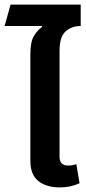

<svg xmlns="http://www.w3.org/2000/svg" viewBox="-25 -805 376 835"><path d="M107 -432H234V-584Q234 -646 261 -669Q288 -692 326 -692V-785H21L-5 -692H157L158 -688Q138 -674 122.5 -648.5Q107 -623 107 -569ZM235 10Q282 10 321 -8L307 -91Q290 -85 272 -85Q234 -85 234 -122V-517H107V-106Q107 -45 142 -17.5Q177 10 235 10Z"/></svg>

Font: Noto Sans Thai UI Semi
Style: Regular
Weight: 600
Designer: Monotype Design Team
Foundry: Monotype Imaging Inc.
Version: Version 1.901